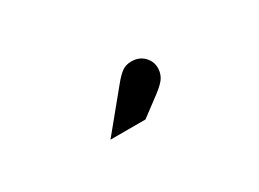

<svg xmlns="http://www.w3.org/2000/svg" viewBox="-22 -898 677 501"><g transform="rotate(-30 316.0 -648.0)"><path d="M215.7 -573.7 310.4 -689.2Q323.7 -705.6 335.5 -714.5Q347.2 -723.4 364.7 -723.4Q387.6 -723.4 402.1 -708.8Q416.5 -694.3 416.5 -673.9Q416.5 -660.1 409.7 -647.6Q402.8 -635.1 378.9 -616.9L321.1 -573.7Z"/></g></svg>

Font: Atkinson Hyperlegible Mono ExtraLight
Style: Regular
Weight: 200
Monospace: yes
Designer: Elliott Scott, Megan Eiswerth, Linus Boman, Theodore Petrosky, Letters from Sweden
Foundry: Applied Design Works, Letters from Sweden
Version: Version 2.001